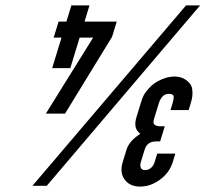

<svg xmlns="http://www.w3.org/2000/svg" viewBox="-20 -690 760 710"><path d="M500.6 -309 484.7 -257C480.4 -243 479.3 -231.2 481.3 -221.5C483.4 -211.8 489.2 -203 498.7 -195C471.4 -177.7 454.4 -158 447.7 -136L433.6 -90C425.9 -64.7 428.3 -43.3 441 -26C453.7 -8.7 472.8 0 498.1 0C524.1 0 548.7 -8.7 572 -26C595.3 -43.3 610.9 -64.7 618.6 -90L628.4 -122H561.4L551.6 -90C549 -81.3 544.5 -74.3 538.2 -69C531.9 -63.7 524.4 -61 515.7 -61C508.4 -61 503.4 -63.8 500.8 -69.5C498.2 -75.2 498.2 -82 500.6 -90L515 -137C521.1 -157 535.2 -167 557.2 -167H572.2L589.3 -223H574.3C564.3 -223 556.8 -224.8 552 -228.5C547.1 -232.2 546.2 -239 549.2 -249L567.6 -309C570.4 -318.3 574.9 -326.3 580.9 -333C586.9 -339.7 594.6 -343 604 -343C615.3 -343 621.3 -339.8 622.1 -333.5C622.8 -327.2 621.2 -317.7 617.3 -305L610.6 -283H677.6L685.6 -309C688.2 -317.7 690.1 -326 691.2 -334C692.3 -342 692.1 -351.5 690.4 -362.5C688.8 -373.5 681.9 -383.7 669.7 -393C657.6 -402.3 642.9 -407 625.5 -407C608.9 -407 591.8 -403 574.4 -395C556.9 -387 542.6 -376.8 531.5 -364.5C520.4 -352.2 513.2 -342 509.7 -334C506.3 -326 503.2 -317.7 500.6 -309ZM719.9 -670H667.9L100 -3H153ZM310.9 -670H243.9L225.6 -610H196.6L178.5 -551H207.5L173 -438H240L274.5 -551H324.5L149.6 -270H220.6L394.5 -554L411.6 -610H292.6Z"/></svg>

Font: Din Kursivschrift
Style: Condensed Italic Polish
Weight: 400
Version: Version 1.07